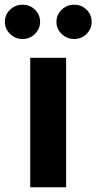

<svg xmlns="http://www.w3.org/2000/svg" viewBox="-67 -789 406 809"><path d="M60.4 0V-545.5H211.6V0ZM28.1 -624.6Q-2.5 -624.6 -24.5 -646.1Q-46.5 -667.6 -46.5 -696.7Q-46.5 -727.3 -24.5 -748.2Q-2.5 -769.2 28.1 -769.2Q58.9 -769.2 80.4 -748.2Q101.9 -727.3 101.9 -696.7Q101.9 -667.6 80.4 -646.1Q58.9 -624.6 28.1 -624.6ZM245.4 -624.6Q214.8 -624.6 192.8 -646.1Q170.8 -667.6 170.8 -696.7Q170.8 -727.3 192.8 -748.2Q214.8 -769.2 245.4 -769.2Q276.3 -769.2 297.8 -748.2Q319.2 -727.3 319.2 -696.7Q319.2 -667.6 297.8 -646.1Q276.3 -624.6 245.4 -624.6Z"/></svg>

Font: Inter UI
Style: Bold
Weight: 700
Designer: Rasmus Andersson
Foundry: rsms
Version: 3.2;8d6f07862